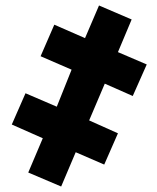

<svg xmlns="http://www.w3.org/2000/svg" viewBox="-20 -667 574 700"><path d="M341 -647 460 -596 410 -477 515 -432 464 -317 362 -362 305 -228 410 -181 360 -67 256 -112 203 13 83 -38 136 -163 23 -213 73 -327 187 -278 241 -413 128 -462 178 -577 290 -528Z"/></svg>

Font: Noto Sans ExtraCondensed Black
Style: Regular
Weight: 900
Width: 2
Designer: Monotype Design Team
Foundry: Monotype Imaging Inc.
Version: Version 2.013; ttfautohint (v1.8.4.7-5d5b)